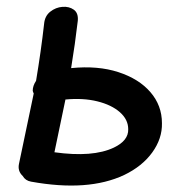

<svg xmlns="http://www.w3.org/2000/svg" viewBox="-20 -553 550 575"><path d="M73 -9Q244 22 352 -29Q406 -55 436 -96.5Q466 -138 465 -184Q465 -237 430.5 -277Q396 -317 334.5 -337Q273 -357 193 -349Q205 -422 213 -491Q215 -514 201 -524Q187 -534 167 -532.5Q147 -531 130.5 -518Q114 -505 112 -481Q103 -401 88 -311Q78 -296 78 -281Q79 -277 81 -273Q69 -214 37 -63Q32 -41 48 -26Q56 -12 73 -9ZM143 -97Q164 -196 176 -255Q229 -260 271.5 -249.5Q314 -239 339 -217Q364 -195 364 -166Q365 -132 321 -111Q258 -81 143 -97Z"/></svg>

Font: Balsamiq Sans
Style: Italic
Weight: 400
Italic angle: -12°
Designer: Michael Angeles
Foundry: Balsamiq SRL
Version: Version 1.020; ttfautohint (v1.8.4.7-5d5b);gftools[0.9.26]